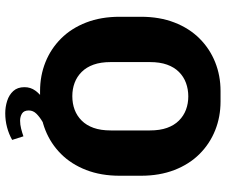

<svg xmlns="http://www.w3.org/2000/svg" viewBox="-86 -650 881 750"><g transform="rotate(90 355.0 -274.5)"><path d="M335 10Q275 10 222.5 -11Q170 -32 130 -72Q90 -112 67.5 -170Q45 -228 45 -301V-384Q45 -457 67.5 -515Q90 -573 130 -613Q170 -653 222.5 -674Q275 -695 335 -695H376Q436 -695 488.5 -674Q541 -653 581 -613Q621 -573 643.5 -515Q666 -457 666 -384V-301Q666 -228 643.5 -170Q621 -112 581 -72Q541 -32 488.5 -11Q436 10 376 10ZM355 -116Q384 -116 408 -125Q432 -134 450.5 -152.5Q469 -171 479 -199Q489 -227 489 -266V-419Q489 -458 479 -486Q469 -514 450.5 -532.5Q432 -551 408 -560Q384 -569 356 -569Q328 -569 303.5 -560Q279 -551 260.5 -532.5Q242 -514 232 -486Q222 -458 222 -419V-266Q222 -227 232 -199Q242 -171 260.5 -152.5Q279 -134 303 -125Q327 -116 355 -116ZM422 146Q397 146 373.5 138.5Q350 131 335 114.5Q320 98 320 71Q320 47 333.5 28.5Q347 10 364 0H456Q437 11 424 24Q411 37 411 54Q411 73 423 80.5Q435 88 451 88Q466 88 482 84Q498 80 512 75L526 119Q503 132 476.5 139Q450 146 422 146Z"/></g></svg>

Font: Chivo Medium
Style: Bold
Weight: 700
Version: Version 2.002